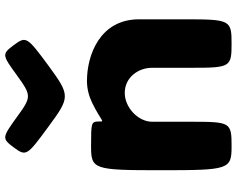

<svg xmlns="http://www.w3.org/2000/svg" viewBox="-102 -764 866 701"><g transform="rotate(-90 330.5 -413.0)"><path d="M143 -795C176 -839 179 -838 254 -784C328 -730 332 -730 407 -784C481 -838 484 -839 517 -795C550 -750 548 -747 441 -668C333 -589 327 -589 220 -668C112 -747 110 -750 143 -795ZM149 0C234 0 237 -4 237 -145V-290C237 -341 289 -390 342 -390C399 -390 434 -341 434 -290V-145C434 -4 437 0 523 0C608 0 611 -5 611 -169V-338C611 -481 480 -528 386 -528C358 -528 331 -521 306 -509C233 -473 238 -460 238 -486C237 -512 234 -513 149 -513C63 -513 60 -506 60 -257C60 -7 63 0 149 0Z"/></g></svg>

Font: Hussar Print
Style: Bold
Weight: 700
Foundry: Cannot Into Space Fonts
Version: Version 2.00